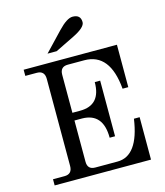

<svg xmlns="http://www.w3.org/2000/svg" viewBox="-137 -1071 1010 1174"><g transform="rotate(-15 368.0 -484.0)"><path d="M671.4 0H61.5V-39.1H134.3Q183.6 -39.1 183.6 -90.8V-641.6Q183.6 -693.4 134.3 -693.4H61.5V-732.4H651.9V-463.9H615.7Q596.2 -692.4 434.6 -692.4H330.1Q281.2 -692.4 281.2 -641.6V-400.9H330.1Q461.9 -400.9 461.9 -546.9H496.1V-194.8H461.9Q461.9 -350.1 330.1 -352.1H281.2V-90.8Q281.2 -41.5 330.1 -41.5H470.7Q602.5 -41.5 635.3 -268.6H671.4ZM285.6 -789.6H228L341.3 -908.7Q397.9 -968.3 433.6 -968.3Q484.9 -968.3 484.9 -920.4Q484.9 -887.2 406.2 -848.6Z"/></g></svg>

Font: Munson
Style: Regular
Weight: 400
Designer: Paul James MIller
Foundry: High-Logic / Made with FontCreator
Version: Version 2.10;May 5, 2019;FontCreator 11.5.0.2430 64-bit